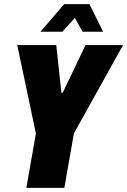

<svg xmlns="http://www.w3.org/2000/svg" viewBox="-20 -905 613 925"><path d="M107 0 153 -262 63 -688H251L276 -458H282L392 -688H573L336 -262L290 0ZM175 -752 289 -885H411L477 -752H378L327 -843H363L280 -752Z"/></svg>

Font: Archivo ExtraCondensed Black
Style: Italic
Weight: 900
Width: 2
Italic angle: -10°
Designer: Hector Gatti
Foundry: Omnibus-Type
Version: Version 2.001